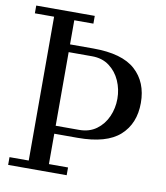

<svg xmlns="http://www.w3.org/2000/svg" viewBox="-84 -820 771 890"><g transform="rotate(10 302.0 -375.0)"><path d="M14.5 -36.5H105V-713.5H14.5V-750H290V-713.5H200V-600H310Q445.5 -600 508 -543.5Q570.5 -487 570.5 -389.5Q570.5 -292 508 -235.8Q445.5 -179.5 310 -179.5H200V-36.5H290V0H14.5ZM310 -563.5H200V-217H310Q358 -217 391.5 -241.5Q425 -266 442.5 -305.5Q460 -345 460 -389.5Q460 -434 442.5 -473.8Q425 -513.5 391.5 -538.5Q358 -563.5 310 -563.5Z"/></g></svg>

Font: Bodoni* 06pt
Style: Regular
Weight: 400
Version: Version 2.3